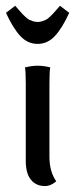

<svg xmlns="http://www.w3.org/2000/svg" viewBox="-27 -624 254 649"><path d="M143.1 -396Q140.1 -387.2 140.1 -341.8V-94.2Q140.1 -43.9 163.1 -11.2L160.2 -8.8Q157.2 -6.8 154.3 -4.6Q151.4 -2.4 146.7 -0.2Q142.1 2 136.5 3.4Q130.9 4.9 125 4.9Q94.7 4.9 77.4 -16.6Q60.1 -38.1 60.1 -80.1V-341.8Q60.1 -387.2 57.1 -396Q80.6 -401.9 100.1 -401.9Q109.4 -401.9 119.6 -400.6Q129.9 -399.4 135.7 -397.9Q141.6 -396.5 143.1 -396ZM207 -580.6Q183.6 -529.3 158.7 -502.4Q133.8 -475.6 100.1 -475.6Q66.4 -475.6 41.5 -502.4Q16.6 -529.3 -6.8 -580.6L24.4 -604.5Q26.9 -602.1 36.4 -590.8Q45.9 -579.6 48.6 -576.9Q51.3 -574.2 59.3 -566.7Q67.4 -559.1 72.3 -556.9Q77.1 -554.7 84.7 -552.2Q92.3 -549.8 100.1 -549.8Q107.9 -549.8 115.5 -552.2Q123 -554.7 128.2 -557.1Q133.3 -559.6 140.6 -566.4Q147.9 -573.2 151.4 -576.9Q154.8 -580.6 163.6 -590.6Q172.4 -600.6 175.8 -604.5Z"/></svg>

Font: Nikodecs
Style: Medium
Weight: 500
Version: Version 0.29